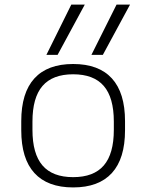

<svg xmlns="http://www.w3.org/2000/svg" viewBox="-20 -810 640 840"><path d="M430 -570H380L490 -790H549ZM232 -570H183L292 -790H351ZM300 10Q188 10 130.5 -53Q73 -116 73 -240V-280Q73 -404 130.5 -467Q188 -530 300 -530Q412 -530 469.5 -467Q527 -404 527 -280V-240Q527 -116 469.5 -53Q412 10 300 10ZM300 -35Q390 -35 434 -86Q478 -137 478 -242V-278Q478 -383 434 -434Q390 -485 300 -485Q210 -485 166 -434Q122 -383 122 -278V-242Q122 -137 166 -86Q210 -35 300 -35Z"/></svg>

Font: M PLUS Code Latin Expanded Light
Style: Regular
Weight: 300
Width: 7
Designer: Coji Morishita
Foundry: UNDERFOREST DESIGN
Version: Version 1.002; ttfautohint (v1.8.3)